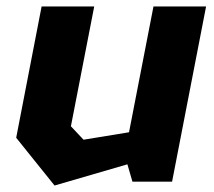

<svg xmlns="http://www.w3.org/2000/svg" viewBox="-20 -561 660 593"><path d="M271 -541H108.5L30 -135.5L148.5 12L373.5 -53.5L389 0H511.5L616.5 -541H454L378.5 -152.5L238 -129.5L199 -171Z"/></svg>

Font: Monaspace Krypton ExtraBold
Style: Italic
Weight: 800
Italic angle: -11°
Designer: Riley Cran & the Lettermatic Team
Foundry: Lettermatic
Version: Version 1.101 (Monaspace Krypton)